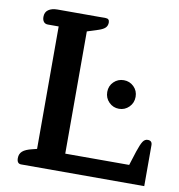

<svg xmlns="http://www.w3.org/2000/svg" viewBox="-79 -767 785 840"><g transform="rotate(10 314.0 -347.5)"><path d="M51 -25Q51 -44 64 -55.5Q77 -67 107 -74L127 -79V-623H79Q67 -623 60.5 -631Q54 -639 54 -653Q54 -674 69 -684.5Q84 -695 109 -695H323Q340 -695 340 -678Q340 -664 331.5 -655Q323 -646 302 -639L252 -623V-80H536L556 -143Q567 -176 575.5 -189Q584 -202 597 -202Q617 -202 617 -182V0H70Q51 0 51 -25ZM386 -378Q386 -405 404.5 -423Q423 -441 449 -441Q475 -441 493.5 -423Q512 -405 512 -378Q512 -351 493.5 -332.5Q475 -314 449 -314Q423 -314 404.5 -332.5Q386 -351 386 -378Z"/></g></svg>

Font: Maitree Semibold
Style: Regular
Weight: 600
Designer: CadsonDemak Team
Foundry: CadsonDemak
Version: Version 1.000